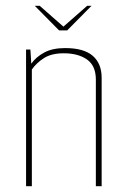

<svg xmlns="http://www.w3.org/2000/svg" viewBox="-20 -643 435 663"><path d="M100 -623H117L199 -551L281 -623H296L212 -538H184ZM70 -472H85L88 -423Q104 -446 132.5 -461.5Q161 -477 205 -477Q269 -477 300 -450.5Q331 -424 331 -374V0H311V-368Q311 -416 280.5 -437.5Q250 -459 200 -459Q158 -459 132 -442.5Q106 -426 90 -403V0H70Z"/></svg>

Font: Smooch Sans Thin Thin
Style: Regular
Weight: 250
Version: Version 1.010